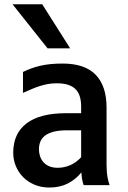

<svg xmlns="http://www.w3.org/2000/svg" viewBox="-20 -861 595 893"><path d="M41.5 -150.4Q41.5 -240.2 103.8 -287.4Q166 -334.5 287.1 -334.5H357.4V-364.7Q357.4 -391.6 351.3 -411.9Q345.2 -432.1 331.8 -445.8Q318.4 -459.5 296.6 -466.6Q274.9 -473.6 243.7 -473.6Q222.2 -473.6 203.1 -470.2Q184.1 -466.8 165.5 -460.9Q147 -455.1 127.7 -446.8Q108.4 -438.5 86.9 -429.2V-526.4Q106 -535.6 126 -543Q146 -550.3 168.5 -555.4Q190.9 -560.5 216.3 -563Q241.7 -565.4 271.5 -565.4Q374.5 -565.4 425 -513.2Q475.6 -460.9 475.6 -360.8V-127Q475.6 -108.9 475.6 -93.3Q475.6 -77.6 476.8 -62.5Q478 -47.4 481 -32Q483.9 -16.6 489.7 0H369.1Q364.3 -13.2 361.8 -28.3Q359.4 -43.5 358.4 -59.1Q332.5 -26.9 295.7 -7.8Q258.8 11.2 209.5 11.2Q171.4 11.2 140.4 -2Q109.4 -15.1 87.4 -37.4Q65.4 -59.6 53.5 -88.9Q41.5 -118.2 41.5 -150.4ZM161.1 -166.5Q161.1 -150.4 166 -135Q170.9 -119.6 181.4 -107.4Q191.9 -95.2 208.5 -87.9Q225.1 -80.6 248.5 -80.6Q278.3 -80.6 306.6 -92.8Q335 -105 357.4 -129.9V-254.9H291.5Q254.9 -254.9 230 -248.5Q205.1 -242.2 189.7 -230.5Q174.3 -218.8 167.7 -202.4Q161.1 -186 161.1 -166.5ZM38.1 -841.3H176.3L306.2 -636.2H201.2Z"/></svg>

Font: Tauri
Style: Regular
Weight: 400
Designer: Yvonne Schüttler
Foundry: Yvonne Schüttler
Version: Version 1.003; ttfautohint (v0.93.8-669f) -l 13 -r 13 -G 200